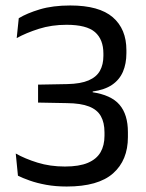

<svg xmlns="http://www.w3.org/2000/svg" viewBox="-20 -670 532 701"><path d="M223.5 11Q183 11 148.8 4.8Q114.5 -1.5 88.5 -10.8Q62.5 -20 45.5 -28.5L37.5 -109.5Q71 -90.5 117 -76.2Q163 -62 217 -62Q269 -62 300.8 -75.5Q332.5 -89 347 -114Q361.5 -139 361.5 -174.5V-186.5Q361.5 -222.5 348.2 -246Q335 -269.5 305 -281.2Q275 -293 224.5 -293.5L119 -295.5V-361L226 -363Q274.5 -364 303.5 -376.5Q332.5 -389 345 -411.8Q357.5 -434.5 357.5 -466V-474.5Q357.5 -526 326.8 -552.8Q296 -579.5 223 -579.5Q168.5 -579.5 122 -564.8Q75.5 -550 41 -531L48.5 -603.5Q78 -621.5 125.2 -635.8Q172.5 -650 236.5 -650Q342 -650 391.8 -607Q441.5 -564 441.5 -487V-476Q441.5 -437.5 428.8 -408Q416 -378.5 389 -360.2Q362 -342 318.5 -336L318 -324.5L316 -333.5Q385.5 -323.5 416.2 -287.8Q447 -252 447 -187.5V-169.5Q447 -85 392.8 -37Q338.5 11 223.5 11Z"/></svg>

Font: Anek Gujarati
Style: Regular
Weight: 400
Designer: Mrunmayee Ghaisas (Gujarati), Yesha Goshar (Latin)
Foundry: Ek Type
Version: Version 1.003